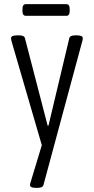

<svg xmlns="http://www.w3.org/2000/svg" viewBox="-20 -695 452 923"><path d="M151 208Q124 208 124 194Q124 191 125.5 186Q127 181 128 178L181 3L36 -495Q35 -499 34 -503.5Q33 -508 33 -511Q33 -525 62 -525H72Q83 -525 90.5 -522Q98 -519 100 -511L209 -91H213L313 -511Q316 -525 341 -525H351Q378 -525 378 -511Q378 -503 375 -495L189 194Q186 208 161 208ZM104 -619Q88 -619 88 -642V-652Q88 -675 104 -675H299Q315 -675 315 -652V-642Q315 -619 299 -619Z"/></svg>

Font: Asap Condensed Light
Style: Regular
Weight: 300
Width: 3
Designer: Pablo Cosgaya
Foundry: Omnibus-Type
Version: Version 3.001; ttfautohint (v1.8.4.7-5d5b)